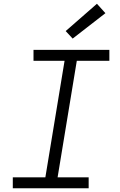

<svg xmlns="http://www.w3.org/2000/svg" viewBox="-20 -1000 640 1020"><path d="M48 0V-58H221L323 -677H158V-735H561V-677H388L286 -58H451V0ZM366 -795 329 -835 495 -980 540 -930Z"/></svg>

Font: Iosevka SS04 Light Extended
Style: Italic
Weight: 300
Width: 7
Italic angle: -9°
Monospace: yes
Designer: Belleve Invis
Foundry: Belleve Invis
Version: Version 19.0.0; ttfautohint (v1.8.4)